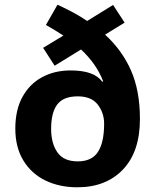

<svg xmlns="http://www.w3.org/2000/svg" viewBox="-20 -785 659 815"><path d="M224 -765Q259 -749 290.5 -732Q322 -715 350 -696L460 -764L509 -689L426 -638Q499 -571 536.5 -485Q574 -399 574 -280Q574 -141 502 -65.5Q430 10 308 10Q232 10 172.5 -19Q113 -48 79 -104Q45 -160 45 -239Q45 -318 75 -373Q105 -428 158 -457Q211 -486 280 -486Q380 -486 414 -438L418 -440Q402 -480 379 -512.5Q356 -545 324 -575L212 -506L163 -582L249 -634Q232 -645 213.5 -656.5Q195 -668 175 -679ZM310 -376Q249 -376 223 -341.5Q197 -307 197 -238Q197 -177 223.5 -138.5Q250 -100 310 -100Q370 -100 396 -140.5Q422 -181 422 -260Q422 -306 395 -341Q368 -376 310 -376Z"/></svg>

Font: Noto IKEA Latin
Style: Bold
Weight: 700
Designer: Monotype Design Team
Foundry: Monotype Imaging Inc.
Version: Version 1.0